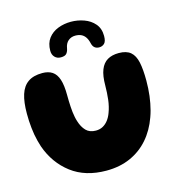

<svg xmlns="http://www.w3.org/2000/svg" viewBox="-120 -923 982 1050"><g transform="rotate(-15 371.0 -398.5)"><path d="M354.5 20Q235.5 20 156.2 -40.2Q77 -100.5 41.5 -201Q36 -218.5 31.2 -236.5Q26.5 -254.5 23.2 -273.2Q20 -292 17.8 -312Q15.5 -332 14.5 -352.5Q13.5 -373 13.5 -394Q13.5 -459 27 -501.5Q40.5 -544 71 -565.2Q101.5 -586.5 152 -586.5Q186 -586.5 208.2 -571.8Q230.5 -557 241.5 -523.8Q252.5 -490.5 252.5 -434Q252.5 -417.5 253 -400.8Q253.5 -384 254.5 -368.2Q255.5 -352.5 257.2 -337.5Q259 -322.5 261.8 -308.8Q264.5 -295 268.5 -283Q279 -248.5 299.2 -227.5Q319.5 -206.5 354.5 -206.5Q377.5 -206.5 395 -216.2Q412.5 -226 425.2 -242.8Q438 -259.5 446 -282Q452 -297.5 456.2 -315.2Q460.5 -333 462.8 -352.2Q465 -371.5 466.2 -391.5Q467.5 -411.5 467.5 -431Q467.5 -486.5 480.8 -520Q494 -553.5 520 -568.8Q546 -584 584 -584Q627.5 -584 650.8 -564.2Q674 -544.5 682.8 -503.5Q691.5 -462.5 691.5 -399.5Q691.5 -377 690.2 -355.8Q689 -334.5 686.5 -314Q684 -293.5 680.2 -273.8Q676.5 -254 671.5 -235.2Q666.5 -216.5 660 -199Q636 -131.5 593.2 -82.5Q550.5 -33.5 490.5 -6.8Q430.5 20 354.5 20ZM273.5 -643Q252 -643 239 -656.8Q226 -670.5 226 -692.5Q226 -735.5 247 -763Q268 -790.5 302.2 -803.8Q336.5 -817 375.5 -817Q413.5 -817 449.2 -804.2Q485 -791.5 508.2 -764.5Q531.5 -737.5 531.5 -695Q531.5 -664.5 519.5 -653Q507.5 -641.5 490 -641.5Q475 -641.5 464.8 -649.5Q454.5 -657.5 450.5 -675Q445.5 -697 436 -710.8Q426.5 -724.5 412.5 -731Q398.5 -737.5 379 -737.5Q356 -737.5 339.2 -723.5Q322.5 -709.5 318 -681.5Q315 -664.5 306 -653.8Q297 -643 273.5 -643Z"/></g></svg>

Font: Gluten Thin
Style: Bold
Weight: 700
Version: Version 1.300